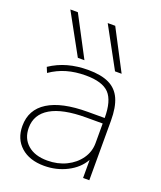

<svg xmlns="http://www.w3.org/2000/svg" viewBox="-146 -883 826 985"><g transform="rotate(20 266.5 -390.0)"><path d="M187 -570 66 -790H107L223 -570ZM390 -570 270 -790H311L426 -570ZM213 10Q133 10 86 -32Q39 -74 39 -145Q39 -234 113.5 -280.5Q188 -327 330 -327H422Q422 -421 385 -460Q348 -499 257 -499Q201 -499 154 -485.5Q107 -472 65 -443L53 -472Q98 -502 149 -516Q200 -530 259 -530Q330 -530 373.5 -509Q417 -488 437 -443Q457 -398 457 -325V0H423V-97H422Q394 -48 337 -19Q280 10 213 10ZM219 -21Q276 -21 322 -43.5Q368 -66 395 -104.5Q422 -143 422 -190V-297H332Q204 -297 138.5 -258.5Q73 -220 73 -147Q73 -89 112 -55Q151 -21 219 -21Z"/></g></svg>

Font: M PLUS 2 ExtraLight
Style: Regular
Weight: 250
Designer: Coji Morishita
Foundry: UNDERFOREST DESIGN
Version: Version 1.001